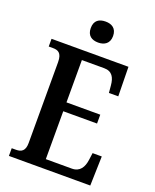

<svg xmlns="http://www.w3.org/2000/svg" viewBox="-165 -1007 888 1100"><g transform="rotate(20 279.0 -456.5)"><path d="M285 -785C322 -785 353 -803 353 -849C353 -896 322 -913 285 -913C246 -913 217 -896 217 -849C217 -803 246 -785 285 -785ZM27 0H523L528 -179H472L466 -135C460 -91 440 -55 391 -55H232V-347H438V-401H232V-659H368C417 -659 434 -626 438 -579L442 -535H499L496 -714H27V-667H52C82 -667 108 -659 108 -601V-108C108 -60 86 -47 53 -47H27Z"/></g></svg>

Font: Noto Serif Sinhala Condensed SemiBold
Style: Regular
Weight: 600
Width: 3
Designer: Jelle Bosma - Monotype Design Team
Foundry: Monotype Imaging Inc.
Version: Version 2.007